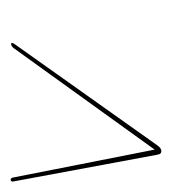

<svg xmlns="http://www.w3.org/2000/svg" viewBox="0 -750 338 379"><g transform="rotate(90 169.5 -561.0)"><path d="M282.5 -706H274L331 -417Q331.5 -414.5 332.8 -413.5Q334 -412.5 335.5 -412.5Q337 -412.5 338.2 -414Q339.5 -415.5 338.5 -419L286 -701.5Q285 -707 283.2 -708.5Q281.5 -710 279 -710Q277 -710 275.2 -709.2Q273.5 -708.5 271.5 -706.8Q269.5 -705 267 -701.5L68 -421Q65.5 -417.5 65.2 -415.5Q65 -413.5 67.5 -413.5Q69 -413.5 71 -414.5Q73 -415.5 75.5 -418.5Z"/></g></svg>

Font: Fraunces 120pt
Style: Italic
Weight: 400
Italic angle: -16°
Version: Version 1.000;[b76b70a41]